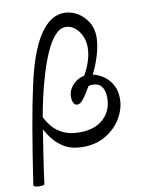

<svg xmlns="http://www.w3.org/2000/svg" viewBox="-91 -721 711 949"><g transform="rotate(-10 265.0 -246.5)"><path d="M55 158Q55 163 41 164.5Q27 166 13.5 163.5Q0 161 0 154Q24 -6 44.5 -124.5Q65 -243 83 -324Q119 -494 173 -576Q227 -658 297 -658Q332 -658 363.5 -639.5Q395 -621 415 -588.5Q435 -556 435 -513Q435 -475 420.5 -424.5Q406 -374 380 -325L338 -329Q359 -363 371 -400Q383 -437 383 -471Q383 -503 370.5 -529.5Q358 -556 337.5 -572Q317 -588 292 -588Q263 -588 237 -558Q211 -528 190 -479.5Q169 -431 152 -374Q135 -317 123 -263Q111 -209 104 -168Q97 -126 89.5 -77.5Q82 -29 75 17Q68 63 62.5 100.5Q57 138 55 158ZM276 11Q219 11 181 -12Q143 -35 118 -71.5Q93 -108 74 -147L86 -212Q93 -193 105 -167.5Q117 -142 137.5 -118Q158 -94 191 -78.5Q224 -63 273 -63Q349 -63 392 -103.5Q435 -144 435 -207Q435 -244 420 -264Q405 -284 373 -284Q363 -284 354 -281Q329 -238 313.5 -219Q298 -200 284 -200Q272 -200 265.5 -212Q259 -224 259 -242Q259 -268 273 -289Q287 -310 309.5 -323Q332 -336 359 -336Q379 -336 402.5 -327.5Q426 -319 447 -302Q468 -285 482 -258Q496 -231 496 -193Q496 -143 468.5 -96Q441 -49 391.5 -19Q342 11 276 11Z"/></g></svg>

Font: Junicode VF
Style: Italic
Weight: 400
Italic angle: -11°
Designer: Peter S. Baker
Version: Version 2.209